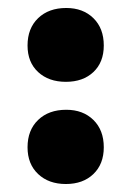

<svg xmlns="http://www.w3.org/2000/svg" viewBox="-20 -451 329 481"><path d="M145 10Q102 10 75.5 -15Q49 -40 49 -82Q49 -125 75.5 -150.5Q102 -176 146 -176Q188 -176 214 -150.5Q240 -125 240 -82Q240 -40 214 -15Q188 10 145 10ZM145 -246Q102 -246 75.5 -270.5Q49 -295 49 -337Q49 -380 75.5 -405.5Q102 -431 146 -431Q188 -431 214 -405.5Q240 -380 240 -337Q240 -295 214 -270.5Q188 -246 145 -246Z"/></svg>

Font: Ysabeau Infant Black
Style: Regular
Weight: 900
Designer: Christian Thalmann (Catharsis Fonts)
Version: Version 2.001;gftools[0.9.30]; featfreeze: ss01,ss02,lnum